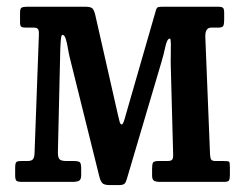

<svg xmlns="http://www.w3.org/2000/svg" viewBox="-20 -540 728 570"><path d="M80 -458H56.5Q46.5 -458 43 -460.8Q39.5 -463.5 39.5 -473V-503Q39.5 -515 44.5 -517.5Q49.5 -520 60.5 -520H233.5Q250 -520 254.8 -514.5Q259.5 -509 262.5 -497L329 -204Q332.5 -189 334.8 -179.8Q337 -170.5 341.5 -170.5Q346 -170.5 352 -194L441 -503Q443.5 -513.5 446.2 -516.8Q449 -520 462.5 -520H627.5Q638.5 -520 642 -516.8Q645.5 -513.5 645.5 -502V-483Q645.5 -467 642.5 -462.5Q639.5 -458 627 -458H607Q589 -458 589.5 -431L603.5 -83Q604 -70.5 607 -66.2Q610 -62 620 -62H643.5Q658 -62 660.2 -59.8Q662.5 -57.5 662.5 -43V-21Q662.5 -8.5 659.8 -4.2Q657 0 644.5 0H455.5Q444 0 437.8 -3.2Q431.5 -6.5 431.5 -19V-38Q431.5 -52.5 434.2 -57.2Q437 -62 451.5 -62H477Q488.5 -62 491.5 -66.5Q494.5 -71 494 -83L487 -344Q486.5 -357 487 -376.2Q487.5 -395.5 487.2 -410.5Q487 -425.5 484.5 -425.5Q476 -425.5 471 -401.8Q466 -378 459.5 -356.5L356.5 -8.5Q354 1 349.8 5.2Q345.5 9.5 332.5 9.5H306Q288 9.5 282.8 2.5Q277.5 -4.5 274.5 -17.5L186.5 -371.5Q184 -382 181.5 -397.2Q179 -412.5 175.2 -424.5Q171.5 -436.5 165.5 -436.5Q162.5 -436.5 161.2 -427.5Q160 -418.5 159 -395L152 -94.5Q151 -74 156 -68Q161 -62 176.5 -62H198.5Q212.5 -62 216.8 -58.5Q221 -55 221 -40V-20Q221 -7 214.8 -3.5Q208.5 0 195 0H47Q33 0 29 -3.2Q25 -6.5 25 -20V-41Q25 -55 28.2 -58.5Q31.5 -62 43 -62H61.5Q74 -62 78 -67.5Q82 -73 82.5 -84L95.5 -438Q96 -448 93.2 -453Q90.5 -458 80 -458Z"/></svg>

Font: Besley* Narrow Medium
Style: Regular
Weight: 500
Width: 4
Designer: Owen Earl
Foundry: indestructible type*
Version: Version 3.000; ttfautohint (v1.8.3)